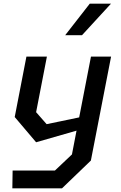

<svg xmlns="http://www.w3.org/2000/svg" viewBox="-20 -830 660 1050"><path d="M47.5 200H319L477 48L587.5 -520.5H477.5L413 -188L235 -151L177.5 -216.5L236.5 -520.5H124.5L60.5 -190L177.5 -52L398.5 -115.5L373.5 14.5L280.5 102.5H49ZM336.5 -637.5 471 -810H587L428.5 -637.5Z"/></svg>

Font: Monaspace Krypton Medium
Style: Italic
Weight: 500
Italic angle: -11°
Designer: Riley Cran & the Lettermatic Team
Foundry: Lettermatic
Version: Version 1.101 (Monaspace Krypton)